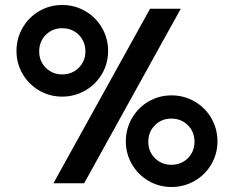

<svg xmlns="http://www.w3.org/2000/svg" viewBox="-20 -734 931 769"><path d="M46 -530Q46 -580 70.5 -622.5Q95 -665 137 -689.5Q179 -714 229 -714Q279 -714 321.5 -689.5Q364 -665 388.5 -622.5Q413 -580 413 -530Q413 -480 388.5 -438Q364 -396 321.5 -371.5Q279 -347 229 -347Q179 -347 137 -371.5Q95 -396 70.5 -438Q46 -480 46 -530ZM581 -699H704L317 0H194ZM322 -528Q322 -568 295.5 -594.5Q269 -621 229 -621Q190 -621 163.5 -594.5Q137 -568 137 -528Q137 -489 163.5 -462.5Q190 -436 229 -436Q269 -436 295.5 -462.5Q322 -489 322 -528ZM484 -168Q484 -218 508.5 -260.5Q533 -303 575 -327.5Q617 -352 667 -352Q717 -352 759.5 -327.5Q802 -303 826.5 -260.5Q851 -218 851 -168Q851 -118 826.5 -76Q802 -34 759.5 -9.5Q717 15 667 15Q617 15 575 -9.5Q533 -34 508.5 -76Q484 -118 484 -168ZM759 -166Q759 -206 732.5 -232.5Q706 -259 666 -259Q627 -259 600.5 -232.5Q574 -206 574 -166Q574 -127 600.5 -100.5Q627 -74 666 -74Q706 -74 732.5 -100.5Q759 -127 759 -166Z"/></svg>

Font: Prompt Medium
Style: Regular
Weight: 500
Designer: Katatrad Team
Foundry: CadsonDemak
Version: Version 1.000